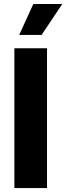

<svg xmlns="http://www.w3.org/2000/svg" viewBox="-20 -951 335 971"><path d="M217.8 0H52.7V-707H217.8ZM148.4 -930.7H294.9L190.4 -774.4H77.1Z"/></svg>

Font: Pretendard Std ExtraBold
Style: Regular
Weight: 800
Designer: Base glyphs from Inter by Rasmus Andersson; Hangeul glyphs from Noto Sans CJK(Source Han Sans) by Jang Soo-young and Kan
Foundry: Kil Hyung-jin
Version: Version 1.309